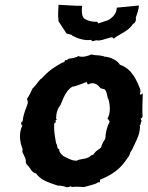

<svg xmlns="http://www.w3.org/2000/svg" viewBox="-20 -772 618 804"><path d="M68 -258C69 -259 68 -247 74 -246C60 -221 60 -183 75 -147C69 -131 85 -124 89 -96C85 -98 90 -84 93 -82C110 -68 109 -51 132 -45C147 -21 178 -9 221 5C238 5 253 9 258 12C270 11 265 13 274 9C274 5 285 14 279 11C308 8 321 12 333 11C360 3 377 0 385 -5C395 -13 395 -7 396 -7C399 -12 400 -15 398 -19C454 -42 485 -66 513 -109C527 -125 520 -128 533 -145C547 -177 565 -204 566 -239C567 -241 566 -244 565 -247C573 -251 567 -264 574 -264L569 -274C569 -278 575 -274 577 -285C575 -309 577 -349 578 -382C574 -379 577 -377 566 -376C565 -386 573 -391 564 -392C570 -397 569 -388 571 -388C552 -439 532 -484 482 -501C476 -513 450 -534 414 -535C417 -534 422 -534 412 -537C394 -542 380 -539 362 -544C350 -538 325 -530 309 -537C290 -528 279 -528 268 -526C257 -517 253 -520 252 -520C250 -508 243 -511 243 -511C213 -494 188 -481 154 -443C145 -440 136 -420 116 -401C111 -390 102 -370 93 -358C96 -346 97 -349 96 -339C88 -313 79 -300 75 -266C73 -262 71 -260 68 -258ZM430 -275C433 -271 438 -268 438 -267L433 -265H440C428 -241 422 -217 421 -192C418 -185 408 -174 403 -154C391 -143 385 -144 374 -129C369 -119 357 -124 361 -120C342 -103 318 -109 301 -99C278 -99 262 -111 246 -118C238 -124 226 -137 228 -147C218 -148 221 -165 215 -172C210 -202 205 -220 207 -257C207 -251 219 -265 212 -265L214 -270C219 -269 221 -278 215 -272C215 -301 221 -316 234 -334C249 -373 263 -398 283 -409C293 -409 317 -419 346 -430C339 -423 347 -425 348 -418C367 -429 385 -423 398 -406C402 -398 422 -402 423 -391C432 -372 428 -363 434 -357C441 -334 444 -298 430 -275ZM392 -674 387 -681C374 -680 355 -682 341 -690C325 -694 320 -714 324 -748H297L225 -752C224 -731 222 -707 225 -687V-683C235 -667 246 -651 257 -634C260 -628 283 -629 282 -623C306 -610 335 -601 362 -605C366 -593 379 -605 385 -603C401 -600 419 -609 436 -613C442 -614 445 -617 452 -615L456 -610C481 -631 516 -639 538 -673C541 -671 551 -682 549 -696V-700C555 -715 560 -731 562 -749L469 -740C469 -720 457 -702 434 -688Z"/></svg>

Font: Asimov Print
Style: DIt
Weight: 250
Width: 0
Designer: Google
Version: Version 2.000980: 2014